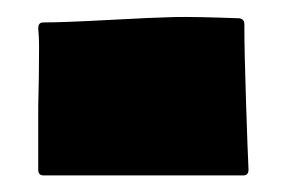

<svg xmlns="http://www.w3.org/2000/svg" viewBox="-20 -211 346 231"><path d="M268 -189Q274 -188 274 -182Q274 -149 276 -88Q278 -27 279 -7Q279 0 273 0H32Q26 0 26 -7Q26 -42 26 -83Q27 -120 27 -155Q27 -166 26 -177Q26 -184 32 -184Q56 -184 111 -187Q166 -190 190 -190.5Q214 -191 268 -189Z"/></svg>

Font: Cubao Free Wide
Style: Wide
Weight: 400
Designer: Aaron Amar
Version: Version 001.001